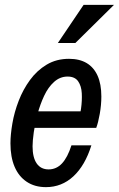

<svg xmlns="http://www.w3.org/2000/svg" viewBox="-20 -760 489 790"><path d="M169 10Q123 10 90 -12Q57 -34 40 -74Q23 -114 23 -170Q23 -206 31 -252.5Q39 -299 57 -345.5Q75 -392 103.5 -431Q132 -470 172 -494Q212 -518 264 -518Q307 -518 336.5 -500.5Q366 -483 381.5 -448.5Q397 -414 397 -363Q397 -328 390.5 -291.5Q384 -255 376 -234H89L103 -302H338L302 -255Q309 -281 313.5 -313.5Q318 -346 316.5 -376Q315 -406 301.5 -425.5Q288 -445 258 -445Q227 -445 202.5 -423Q178 -401 161.5 -365.5Q145 -330 134.5 -291Q124 -252 119 -216Q114 -180 114 -158Q114 -112 131 -87.5Q148 -63 180 -63Q212 -63 235 -87.5Q258 -112 274 -162H356Q330 -79 282 -34.5Q234 10 169 10ZM290 -583H218L324 -740H449Z"/></svg>

Font: Instrument Sans Condensed Medium
Style: Italic
Weight: 500
Width: 3
Italic angle: -13°
Designer: Rodrigo Fuenzalida
Foundry: fragTYPE
Version: Version 1.000;gftools[0.9.28]